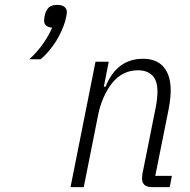

<svg xmlns="http://www.w3.org/2000/svg" viewBox="-20 -764 776 784"><path d="M215 -744Q233 -744 243 -736Q253 -728 253 -715Q253 -708 250.5 -696.5Q248 -685 246 -677Q241 -660 232 -639.5Q223 -619 210.5 -598.5Q198 -578 181.5 -558Q165 -538 146 -522H100Q136 -556 158 -588.5Q180 -621 193 -651Q160 -654 160 -680Q160 -693 165 -710Q170 -725 180.5 -734.5Q191 -744 215 -744ZM268 0 370 -512H424L404 -410H411Q457 -524 564 -524Q620 -524 648.5 -490Q677 -456 677 -395Q677 -363 669 -320L614 -46H682L673 0H600Q560 0 560 -36Q560 -42 561 -50.5Q562 -59 564 -66L615 -321Q619 -340 621 -359Q623 -378 623 -390Q623 -435 602 -456Q581 -477 543 -477Q511 -477 484.5 -463.5Q458 -450 438 -425Q418 -400 403.5 -367Q389 -334 382 -301L322 0Z"/></svg>

Font: IBM Plex Sans Condensed Light
Style: Italic
Weight: 300
Width: 3
Italic angle: -11°
Designer: Mike Abbink, Paul van der Laan, Pieter van Rosmalen
Foundry: Bold Monday
Version: Version 1.3